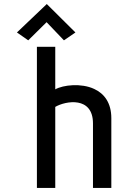

<svg xmlns="http://www.w3.org/2000/svg" viewBox="-20 -932 632 952"><path d="M354 -771 212 -912 64 -771 120 -732 211 -822 297 -732ZM532 0V-346C532 -422 497 -468 447 -491C383 -521 293 -511 254 -489V-700H163V0H254V-402C305 -432 441 -456 441 -320V0Z"/></svg>

Font: Advent Pro
Style: SemiBold
Weight: 600
Designer: Andreas Kalpakidis
Foundry: Andreas Kalpakidis
Version: Version 2.002 2008